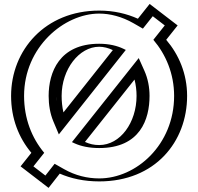

<svg xmlns="http://www.w3.org/2000/svg" viewBox="-20 -893 992 961"><path d="M688.5 -413C688.5 -290 626.5 -167 476.5 -167C440.5 -167 410.5 -173 384.5 -185L663.5 -536C680.5 -498 688.5 -455 688.5 -413ZM263.5 -413C263.5 -370 270.5 -326 286.5 -288L565.5 -640C540.5 -652 510.5 -659 476.5 -659C331.5 -659 263.5 -536 263.5 -413ZM104.5 -59 159.5 -128C96.5 -203 60.5 -302 60.5 -413C60.5 -654 249.5 -840 476.5 -840C550.5 -840 620.5 -820 681.5 -785L735.5 -853L847.5 -767L789.5 -694C852.5 -620 891.5 -522 891.5 -413C891.5 -172 713.5 15 476.5 15C398.5 15 327.5 -4 267.5 -38L216.5 27ZM703.5 -413C703.5 -456.9 695.2 -501.9 677.2 -542.1L667.1 -564.7L360.9 -179.4L378.2 -171.4C406.5 -158.3 438.9 -152 476.5 -152C637.7 -152 703.5 -285.9 703.5 -413ZM248.5 -413C248.5 -540.5 320.5 -674 476.5 -674C512.6 -674 544.8 -666.6 572 -653.5L588.9 -645.4L282.5 -258.8L272.7 -282.2C255.7 -322.5 248.5 -368.4 248.5 -413ZM125.8 -61.6 178.9 -128.2 171 -137.6C110.4 -209.8 75.5 -305.3 75.5 -413C75.5 -645.9 257.9 -825 476.5 -825C547.8 -825 615.2 -805.8 674 -772L685.2 -765.6L738.1 -832.1L826.3 -764.4L770.1 -693.7L778.1 -684.3C838.8 -612.9 876.5 -518.4 876.5 -413C876.5 -179.7 704.9 0 476.5 0C400.9 0 332.6 -18.4 274.9 -51.1L263.7 -57.4L213.9 6.1ZM703.5 -413C703.5 -285.9 637.7 -152 476.5 -152C438.9 -152 406.5 -158.3 378.2 -171.4L360.9 -179.4L667.1 -564.7L677.2 -542.1C695.2 -501.9 703.5 -456.9 703.5 -413ZM248.5 -413C248.5 -368.4 255.7 -322.5 272.7 -282.2L282.5 -258.8L588.9 -645.4L572 -653.5C544.8 -666.6 512.6 -674 476.5 -674C320.5 -674 248.5 -540.5 248.5 -413ZM125.8 -61.6 213.9 6.1 263.7 -57.4 274.9 -51.1C332.6 -18.4 400.9 0 476.5 0C704.9 0 876.5 -179.7 876.5 -413C876.5 -518.4 838.8 -612.9 778.1 -684.3L770.1 -693.7L826.3 -764.4L738.1 -832.1L685.2 -765.6L674 -772C615.2 -805.8 547.8 -825 476.5 -825C257.9 -825 75.5 -645.9 75.5 -413C75.5 -305.3 110.4 -209.8 171 -137.6L178.9 -128.2ZM688.5 -413C688.5 -455 680.5 -498 663.5 -536L384.5 -185C410.5 -173 440.5 -167 476.5 -167C626.4 -167 688.5 -290 688.5 -413ZM263.5 -413C263.5 -536 331.5 -659 476.5 -659C510.5 -659 540.5 -652 565.5 -640L286.5 -288C272 -322.3 263.5 -370.2 263.5 -413ZM104.5 -59 216.5 27 267.5 -38C327.5 -4 398.5 15 476.5 15C713.5 15 891.5 -172 891.5 -413C891.5 -522 852.5 -620 789.5 -694L847.5 -767L735.5 -853L681.5 -785C620.5 -820 550.5 -840 476.5 -840C249.5 -840 60.5 -654 60.5 -413C60.5 -302 96.5 -203 159.5 -128ZM728.5 -413C728.5 -455.7 720.4 -499.4 702.9 -538.5L674.4 -602.3L340.1 -181.7L353.5 -175.5C385 -161 427.2 -152 476.5 -152C681.7 -152 728.5 -296.1 728.5 -413ZM223.5 -413C223.5 -369.4 230.5 -324.7 247 -285.7L274.5 -220.3L609.7 -643.1L597 -649.2C567.4 -663.5 526.4 -674 476.5 -674C276.2 -674 223.5 -530.1 223.5 -413ZM100.5 -413C100.5 -657.6 301.2 -825 476.5 -825C529.8 -825 589.9 -810.1 648 -776.8L695.2 -749.7L744.6 -811.9L804.7 -765.7L747.6 -693.8C810.1 -620.4 851.5 -523.9 851.5 -413C851.5 -168.2 661.8 0 476.5 0C417.5 0 357.3 -14.3 300.9 -46.3L253.4 -73.2L207.2 -14.3L147.3 -60.3L201.3 -128.1C138.9 -202.5 100.5 -299.9 100.5 -413ZM405.2 -182.7 653.3 -494.8C660.2 -468 663.5 -440.4 663.5 -413C663.5 -279.7 582.3 -167 476.5 -167C450.4 -167 428.5 -172 405.2 -182.7ZM544.7 -642.3 297.5 -330.4C291.2 -357.9 288.5 -385.2 288.5 -413C288.5 -546.5 375.8 -659 476.5 -659C498.1 -659 522 -653.2 544.7 -642.3ZM811.9 -693.8 869.1 -765.7 729 -873.3 670.2 -799.3C615 -824.2 550.7 -840 476.5 -840C206.3 -840 35.5 -642.3 35.5 -413C35.5 -300.3 73.5 -203.8 137 -128.1L83 -60.3L223.1 47.4L279.1 -24C333.6 -0.1 400.6 15 476.5 15C756.6 15 916.5 -183.5 916.5 -413C916.5 -523.3 875.5 -619.2 811.9 -693.8Z"/></svg>

Font: Hussar Outliner
Style: Regular
Weight: 700
Foundry: Cannot Into Space Fonts
Version: Version 0.92